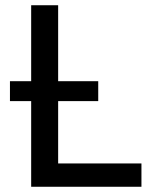

<svg xmlns="http://www.w3.org/2000/svg" viewBox="-20 -713 579 733"><path d="M99 0V-327H18V-403H99V-693H202V-403H355V-327H202V-89H520V0Z"/></svg>

Font: Ubuntu Sans Medium
Style: Regular
Weight: 500
Designer: Dalton Maag Ltd
Foundry: Dalton Maag Ltd
Version: Version 1.006; ttfautohint (v1.8.4.7-5d5b)